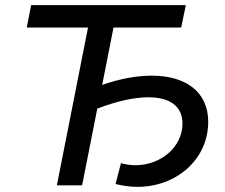

<svg xmlns="http://www.w3.org/2000/svg" viewBox="-20 -720 873 746"><path d="M377 -390 421 -613H684L702 -700H101L84 -613H322L201 0H299L358 -298C436 -328 504 -342 557 -342C640 -342 689 -307 689 -240C689 -148 604 -78 506 -78C488 -78 469 -81 450 -86L429 -5C458 2 486 6 514 6C665 6 789 -100 789 -247C789 -362 703 -426 570 -426C513 -426 448 -415 377 -390Z"/></svg>

Font: AWKNG-Font Medium
Style: Italic
Weight: 500
Italic angle: -11.3°
Designer: Awakening Church
Foundry: Awakening Church
Version: Version 1.700;PS 001.700;hotconv 1.0.88;makeotf.lib2.5.64775